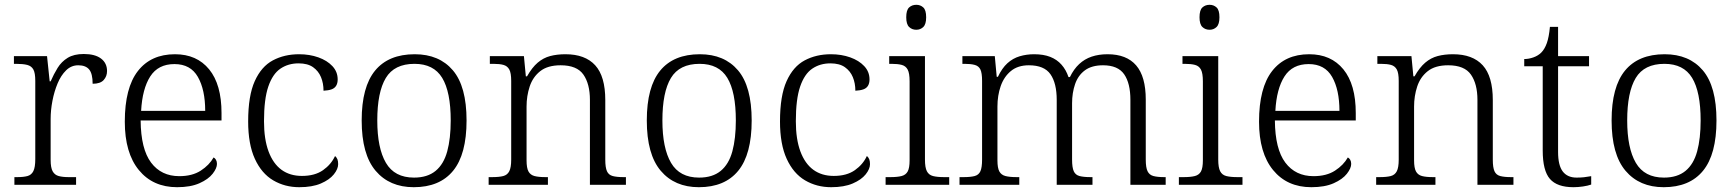

<svg xmlns="http://www.w3.org/2000/svg" viewBox="-20 -770 7231 800"><path d="M40 0V-32H52Q78 -32 94.5 -36.5Q111 -41 119 -57Q127 -73 127 -107V-433Q127 -466 119 -480.5Q111 -495 93.5 -499.5Q76 -504 47 -504H38V-536H176L187 -431H191Q204 -461 220 -487Q236 -513 262 -529Q288 -545 329 -545Q376 -545 401 -526Q426 -507 426 -474Q426 -452 412 -436.5Q398 -421 366 -421Q366 -463 351.5 -480.5Q337 -498 306 -498Q277 -498 255.5 -477Q234 -456 220 -422.5Q206 -389 198.5 -350Q191 -311 191 -274V-104Q191 -71 199.5 -56Q208 -41 224.5 -36.5Q241 -32 266 -32H297V0Z M718 10Q617 10 558.5 -61.5Q500 -133 500 -263Q500 -404 554.5 -474Q609 -544 709 -544Q800 -544 851.5 -481Q903 -418 903 -299V-268H566Q567 -149 609.5 -92.5Q652 -36 727 -36Q781 -36 816.5 -59Q852 -82 870 -114Q876 -111 880 -104Q884 -97 884 -87Q884 -69 866 -46Q848 -23 811 -6.5Q774 10 718 10ZM835 -308Q835 -396 804.5 -449.5Q774 -503 707 -503Q639 -503 606 -451.5Q573 -400 568 -308Z M1227 10Q1167 10 1118.5 -18.5Q1070 -47 1042 -108Q1014 -169 1014 -264Q1014 -371 1041.5 -432Q1069 -493 1117 -518.5Q1165 -544 1226 -544Q1270 -544 1306.5 -531Q1343 -518 1365 -494.5Q1387 -471 1387 -439Q1387 -423 1380.5 -412.5Q1374 -402 1361 -397.5Q1348 -393 1328 -392Q1328 -423 1317.5 -448.5Q1307 -474 1284.5 -490Q1262 -506 1224 -506Q1181 -506 1148.5 -484Q1116 -462 1098 -409.5Q1080 -357 1080 -265Q1080 -190 1099 -139Q1118 -88 1153 -62.5Q1188 -37 1238 -37Q1292 -37 1326 -61Q1360 -85 1376 -120Q1383 -114 1386 -106Q1389 -98 1389 -86Q1389 -66 1371 -43.5Q1353 -21 1317 -5.5Q1281 10 1227 10Z M1704 10Q1603 10 1545 -58.5Q1487 -127 1487 -268Q1487 -408 1543 -476Q1599 -544 1708 -544Q1810 -544 1867 -477Q1924 -410 1924 -268Q1924 -127 1868 -58.5Q1812 10 1704 10ZM1705 -30Q1761 -30 1795 -58Q1829 -86 1843.5 -139.5Q1858 -193 1858 -268Q1858 -387 1822.5 -445.5Q1787 -504 1707 -504Q1623 -504 1587.5 -445Q1552 -386 1552 -268Q1552 -153 1588 -91.5Q1624 -30 1705 -30Z M2016 0V-32H2030Q2060 -32 2077 -36.5Q2094 -41 2102 -56.5Q2110 -72 2110 -105V-433Q2110 -466 2102 -480.5Q2094 -495 2078 -499.5Q2062 -504 2036 -504H2021V-536H2163L2171 -452H2176Q2197 -489 2220.5 -509Q2244 -529 2272.5 -536.5Q2301 -544 2336 -544Q2418 -544 2460 -498Q2502 -452 2502 -353V-105Q2502 -72 2509 -56.5Q2516 -41 2533 -36.5Q2550 -32 2578 -32H2588V0H2438V-354Q2438 -420 2411 -459Q2384 -498 2316 -498Q2262 -498 2231 -473.5Q2200 -449 2187 -409.5Q2174 -370 2174 -326V-102Q2174 -70 2182 -55.5Q2190 -41 2207 -36.5Q2224 -32 2253 -32H2263V0Z M2892 10Q2791 10 2733 -58.5Q2675 -127 2675 -268Q2675 -408 2731 -476Q2787 -544 2896 -544Q2998 -544 3055 -477Q3112 -410 3112 -268Q3112 -127 3056 -58.5Q3000 10 2892 10ZM2893 -30Q2949 -30 2983 -58Q3017 -86 3031.5 -139.5Q3046 -193 3046 -268Q3046 -387 3010.5 -445.5Q2975 -504 2895 -504Q2811 -504 2775.5 -445Q2740 -386 2740 -268Q2740 -153 2776 -91.5Q2812 -30 2893 -30Z M3443 10Q3383 10 3334.5 -18.5Q3286 -47 3258 -108Q3230 -169 3230 -264Q3230 -371 3257.5 -432Q3285 -493 3333 -518.5Q3381 -544 3442 -544Q3486 -544 3522.5 -531Q3559 -518 3581 -494.5Q3603 -471 3603 -439Q3603 -423 3596.5 -412.5Q3590 -402 3577 -397.5Q3564 -393 3544 -392Q3544 -423 3533.5 -448.5Q3523 -474 3500.5 -490Q3478 -506 3440 -506Q3397 -506 3364.5 -484Q3332 -462 3314 -409.5Q3296 -357 3296 -265Q3296 -190 3315 -139Q3334 -88 3369 -62.5Q3404 -37 3454 -37Q3508 -37 3542 -61Q3576 -85 3592 -120Q3599 -114 3602 -106Q3605 -98 3605 -86Q3605 -66 3587 -43.5Q3569 -21 3533 -5.5Q3497 10 3443 10Z M3670 0V-32H3690Q3719 -32 3736.5 -36.5Q3754 -41 3762 -55.5Q3770 -70 3770 -102V-431Q3770 -465 3762 -480Q3754 -495 3737.5 -499.5Q3721 -504 3695 -504H3685V-536H3834V-105Q3834 -72 3842 -56.5Q3850 -41 3867.5 -36.5Q3885 -32 3914 -32H3935V0ZM3798 -646Q3780 -646 3768 -657.5Q3756 -669 3756 -698Q3756 -728 3768 -739Q3780 -750 3798 -750Q3815 -750 3827 -739Q3839 -728 3839 -698Q3839 -669 3827 -657.5Q3815 -646 3798 -646Z M3978 0V-32H3995Q4024 -32 4041 -36.5Q4058 -41 4065 -56.5Q4072 -72 4072 -105V-433Q4072 -466 4065 -480.5Q4058 -495 4041.5 -499.5Q4025 -504 4000 -504H3990V-536H4125L4133 -450H4138Q4155 -486 4177.5 -506.5Q4200 -527 4228.5 -535.5Q4257 -544 4289 -544Q4328 -544 4356 -533Q4384 -522 4403 -500.5Q4422 -479 4432 -449H4438Q4454 -482 4476.5 -503Q4499 -524 4528.5 -534Q4558 -544 4595 -544Q4674 -544 4714 -497.5Q4754 -451 4754 -355V-105Q4754 -72 4761.5 -56.5Q4769 -41 4786 -36.5Q4803 -32 4831 -32H4837V0H4690V-354Q4690 -423 4664 -460.5Q4638 -498 4576 -498Q4529 -498 4500.5 -477Q4472 -456 4459.5 -419.5Q4447 -383 4447 -340V-105Q4447 -72 4454 -56.5Q4461 -41 4478 -36.5Q4495 -32 4524 -32H4532V0H4383V-354Q4383 -423 4357 -460.5Q4331 -498 4267 -498Q4221 -498 4192 -474Q4163 -450 4149.5 -411Q4136 -372 4136 -326V-102Q4136 -70 4144 -55.5Q4152 -41 4169.5 -36.5Q4187 -32 4216 -32H4227V0Z M4892 0V-32H4912Q4941 -32 4958.5 -36.5Q4976 -41 4984 -55.5Q4992 -70 4992 -102V-431Q4992 -465 4984 -480Q4976 -495 4959.5 -499.5Q4943 -504 4917 -504H4907V-536H5056V-105Q5056 -72 5064 -56.5Q5072 -41 5089.5 -36.5Q5107 -32 5136 -32H5157V0ZM5020 -646Q5002 -646 4990 -657.5Q4978 -669 4978 -698Q4978 -728 4990 -739Q5002 -750 5020 -750Q5037 -750 5049 -739Q5061 -728 5061 -698Q5061 -669 5049 -657.5Q5037 -646 5020 -646Z M5444 10Q5343 10 5284.5 -61.5Q5226 -133 5226 -263Q5226 -404 5280.5 -474Q5335 -544 5435 -544Q5526 -544 5577.5 -481Q5629 -418 5629 -299V-268H5292Q5293 -149 5335.5 -92.5Q5378 -36 5453 -36Q5507 -36 5542.5 -59Q5578 -82 5596 -114Q5602 -111 5606 -104Q5610 -97 5610 -87Q5610 -69 5592 -46Q5574 -23 5537 -6.5Q5500 10 5444 10ZM5561 -308Q5561 -396 5530.5 -449.5Q5500 -503 5433 -503Q5365 -503 5332 -451.5Q5299 -400 5294 -308Z M5714 0V-32H5728Q5758 -32 5775 -36.5Q5792 -41 5800 -56.5Q5808 -72 5808 -105V-433Q5808 -466 5800 -480.5Q5792 -495 5776 -499.5Q5760 -504 5734 -504H5719V-536H5861L5869 -452H5874Q5895 -489 5918.5 -509Q5942 -529 5970.5 -536.5Q5999 -544 6034 -544Q6116 -544 6158 -498Q6200 -452 6200 -353V-105Q6200 -72 6207 -56.5Q6214 -41 6231 -36.5Q6248 -32 6276 -32H6286V0H6136V-354Q6136 -420 6109 -459Q6082 -498 6014 -498Q5960 -498 5929 -473.5Q5898 -449 5885 -409.5Q5872 -370 5872 -326V-102Q5872 -70 5880 -55.5Q5888 -41 5905 -36.5Q5922 -32 5951 -32H5961V0Z M6536 10Q6468 10 6438 -24.5Q6408 -59 6408 -143V-494H6331V-524Q6350 -524 6369.5 -531Q6389 -538 6402 -551Q6416 -565 6425 -590Q6434 -615 6438 -658H6472V-536H6601V-494H6472V-137Q6472 -81 6491.5 -55.5Q6511 -30 6549 -30Q6566 -30 6580 -31.5Q6594 -33 6610 -36V-1Q6596 4 6575.5 7Q6555 10 6536 10Z M6912 10Q6811 10 6753 -58.5Q6695 -127 6695 -268Q6695 -408 6751 -476Q6807 -544 6916 -544Q7018 -544 7075 -477Q7132 -410 7132 -268Q7132 -127 7076 -58.5Q7020 10 6912 10ZM6913 -30Q6969 -30 7003 -58Q7037 -86 7051.5 -139.5Q7066 -193 7066 -268Q7066 -387 7030.5 -445.5Q6995 -504 6915 -504Q6831 -504 6795.5 -445Q6760 -386 6760 -268Q6760 -153 6796 -91.5Q6832 -30 6913 -30Z"/></svg>

Font: Noto Serif Gujarati Light
Style: Regular
Weight: 300
Version: Version 2.102